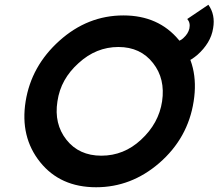

<svg xmlns="http://www.w3.org/2000/svg" viewBox="-20 -777 920 809"><path d="M719 -601 709 -501Q764 -505 812 -546Q839 -570 856 -598Q873 -626 878 -658Q888 -715 858 -757L769 -697Q783 -681 778 -657Q773 -635 753 -617Q746 -610 737 -606Q728 -602 719 -601ZM479 -579Q572 -579 625 -511Q677 -445 663 -350Q649 -257 574 -188Q502 -121 407 -121Q313 -121 260 -188Q207 -255 222 -350Q229 -398 251.5 -438Q274 -478 311 -511Q385 -579 479 -579ZM500 -712Q349 -712 230 -605Q112 -499 88 -350Q64 -200 149 -94Q234 12 385 12Q533 12 651 -90Q772 -195 796 -350Q820 -502 734 -608Q648 -712 500 -712Z"/></svg>

Font: Unageo
Style: Bold-Italic
Weight: 700
Designer: Richard Sepsi
Foundry: Richard Sepsi
Version: Version 2.000